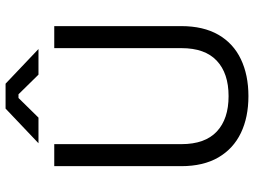

<svg xmlns="http://www.w3.org/2000/svg" viewBox="-134 -786 933 706"><g transform="rotate(-90 333.0 -432.5)"><path d="M75.5 -233.2V-700H156.5V-232.2Q156.5 -145.8 202.8 -102.4Q249 -59 333 -59Q417 -59 463.2 -102.4Q509.5 -145.8 509.5 -232.2V-700H590.5V-233.2Q590.5 -151.8 558.8 -96.6Q527 -41.5 468.9 -13.8Q410.8 14 333 14Q255.2 14 197.5 -13.8Q139.8 -41.5 107.6 -96.6Q75.5 -151.8 75.5 -233.2ZM159.8 -758 287.2 -879H378.8L506.2 -758H412L339.8 -831.5H326.2L254 -758Z"/></g></svg>

Font: Space 7353
Style: Regular
Weight: 400
Designer: Christine Claussen + Ruben Lyon  (Space 7353)
Version: Version 1.000;FEAKit 1.0